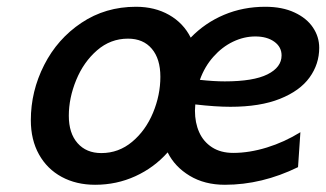

<svg xmlns="http://www.w3.org/2000/svg" viewBox="-20 -520 939 553"><path d="M627.9 12.2Q569.3 12.2 526.4 -13.7Q483.4 -39.6 462.9 -81.1Q423.8 -37.1 369.9 -12.5Q315.9 12.2 253.9 12.2Q199.7 12.2 157.7 -10.5Q115.7 -33.2 92.3 -75.2Q68.8 -117.2 68.8 -173.8Q68.8 -257.3 107.2 -332.8Q145.5 -408.2 214.6 -454.3Q283.7 -500.5 371.6 -500.5Q425.8 -500.5 467 -477.1Q508.3 -453.6 529.3 -411.6Q570.3 -454.1 625.2 -477.3Q680.2 -500.5 744.1 -500.5Q793 -500.5 828.1 -484.1Q863.3 -467.8 881.3 -440.9Q899.4 -414.1 899.4 -382.3Q899.4 -335.4 871.6 -296.9Q843.8 -258.3 786.4 -235.4Q729 -212.4 643.6 -212.4Q601.1 -212.4 542.5 -219.2Q541.5 -206.5 541.5 -201.2Q541.5 -166.5 553.7 -139.2Q565.9 -111.8 590.8 -95.7Q615.7 -79.6 651.9 -79.6Q698.2 -79.6 748.8 -95.2Q799.3 -110.8 845.2 -139.2L838.4 -38.6Q734.4 12.2 627.9 12.2ZM178.2 -186.5Q178.2 -136.2 203.4 -107.7Q228.5 -79.1 272 -79.1Q321.8 -79.1 360.6 -111.6Q399.4 -144 420.7 -195.1Q441.9 -246.1 441.9 -298.8Q441.9 -350.6 417.2 -379.6Q392.6 -408.7 348.6 -408.7Q298.3 -408.7 259.5 -375Q220.7 -341.3 199.5 -289.6Q178.2 -237.8 178.2 -186.5ZM555.7 -290Q596.2 -285.6 627.4 -285.6Q710 -285.6 750.5 -305.9Q791 -326.2 791 -360.4Q791 -384.8 770 -399.9Q749 -415 715.3 -415Q682.6 -415 651.1 -399.9Q619.6 -384.8 594.5 -356.4Q569.3 -328.1 555.7 -290Z"/></svg>

Font: Lesson One Medium
Style: Italic
Weight: 500
Italic angle: -14°
Designer: But Ko, Victor Gaultney, Annie Olsen, Julie Remington, Don Collingsworth, Eric Hays, Becca Hirsbrunner
Version: Version 1.100